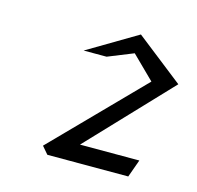

<svg xmlns="http://www.w3.org/2000/svg" viewBox="-67 -910 540 525"><g transform="rotate(15 202.5 -648.0)"><path d="M91 -477 109 -456H338L356 -506H188L405 -735L271 -840L131 -757H196L268 -786L332 -723Z"/></g></svg>

Font: Stormblade
Style: Obl
Weight: 400
Designer: Mew Too
Foundry: Cannot Into Space Fonts
Version: Version 0.77